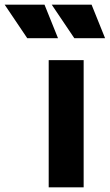

<svg xmlns="http://www.w3.org/2000/svg" viewBox="-165 -804 471 824"><path d="M44 0H194V-546H44ZM154 -640H286L228 -784H57ZM-48 -640H84L26 -784H-145Z"/></svg>

Font: Plus Jakarta Sans ExtraBold
Style: Regular
Weight: 800
Designer: Gumpita Rahayu
Foundry: Tokotype
Version: Version 2.004; ttfautohint (v1.8.3)